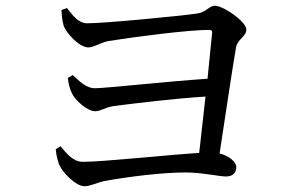

<svg xmlns="http://www.w3.org/2000/svg" viewBox="-20 -694 1040 668"><path d="M191 -185 174 -175C175 -156 181 -134 186 -121C196 -96 243 -46 274 -46C293 -46 320 -59 342 -64C426 -79 541 -94 627 -94C682 -94 743 -80 766 -80C790 -80 802 -93 802 -113C802 -132 774 -153 744 -160C762 -276 787 -448 801 -528C806 -558 837 -567 837 -591C837 -619 757 -674 728 -674C706 -674 700 -652 666 -647C605 -638 344 -613 284 -613C252 -613 233 -641 213 -666L194 -659C194 -643 197 -621 201 -606C209 -580 256 -529 287 -529C306 -529 329 -545 356 -551C450 -566 635 -590 708 -590C716 -590 719 -586 718 -579L702 -420C575 -412 347 -387 310 -387C279 -387 255 -413 233 -433L216 -423C217 -408 223 -383 230 -370C241 -345 284 -307 311 -307C330 -307 345 -320 375 -325C455 -335 583 -351 695 -358L673 -162C562 -155 338 -131 269 -131C233 -131 212 -160 191 -185Z"/></svg>

Font: Noto Serif TC Medium
Style: Regular
Weight: 500
Designer: Ryoko NISHIZUKA 西塚涼子 (kana & ideographs); Frank Grießhammer (Latin, Greek & Cyrillic); Wenlong ZHANG 张文龙 (bopomofo); San
Foundry: Adobe
Version: Version 2.001;hotconv 1.1.0;makeotfexe 2.6.0